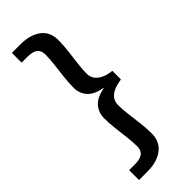

<svg xmlns="http://www.w3.org/2000/svg" viewBox="-291 -830 961 961"><g transform="rotate(-45 189.5 -350.0)"><path d="M336 -381V-320Q300 -315 278 -304Q256 -293 245.5 -276.5Q235 -260 235 -239Q235 -209 240 -170.5Q245 -132 249.5 -93Q254 -54 254 -20Q254 38 212.5 69Q171 100 105 100H44V30H85Q121 30 139 17Q157 4 157 -26Q157 -56 152.5 -93Q148 -130 143.5 -169Q139 -208 139 -242Q139 -282 164 -311Q189 -340 246 -350V-351Q189 -361 164 -389.5Q139 -418 139 -458Q139 -493 143.5 -531.5Q148 -570 152.5 -608Q157 -646 157 -675Q157 -705 139 -718Q121 -731 85 -731H44V-800H105Q171 -800 212.5 -770Q254 -740 254 -681Q254 -648 249.5 -608.5Q245 -569 240 -531Q235 -493 235 -461Q235 -441 245.5 -424.5Q256 -408 278 -396.5Q300 -385 336 -381Z"/></g></svg>

Font: Albert Sans Medium
Style: Regular
Weight: 500
Designer: Andreas Rasmussen
Foundry: a.Foundry
Version: Version 1.025